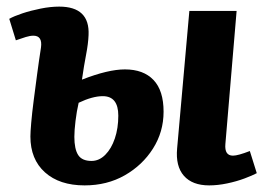

<svg xmlns="http://www.w3.org/2000/svg" viewBox="-20 -546 813 581"><path d="M236 15Q160 15 116 -24.5Q72 -64 72 -133Q72 -146 74.5 -175Q77 -204 82 -242.5Q87 -281 92.5 -322.5Q98 -364 104 -402Q109 -438 81 -438Q71 -438 58 -434Q45 -430 28 -424L8 -489Q22 -497 47.5 -505.5Q73 -514 103 -520Q133 -526 159 -526Q252 -526 248 -440Q247 -414 240.5 -380.5Q234 -347 228 -305Q307 -336 358 -336Q414 -336 444.5 -304Q475 -272 475 -208Q475 -147 443 -96.5Q411 -46 357.5 -15.5Q304 15 236 15ZM613 15Q562 15 536.5 -14Q511 -43 516 -97L553 -513H696L662 -110Q659 -75 685 -75Q700 -75 736 -89L757 -22Q744 -15 720 -6Q696 3 667.5 9Q639 15 613 15ZM257 -59Q280 -59 298.5 -77.5Q317 -96 327.5 -127Q338 -158 338 -196Q338 -255 291 -255Q260 -255 218 -235Q212 -209 208.5 -180Q205 -151 205 -132Q205 -95 216.5 -77Q228 -59 257 -59Z"/></svg>

Font: Literata 12pt
Style: Bold Italic
Weight: 700
Italic angle: -2°
Designer: Latin by Veronika Burian and Jose Scaglione. Greek by Irene Vlachou. Cyrillic by Vera Evstafieva
Foundry: TypeTogether
Version: Version 3.002